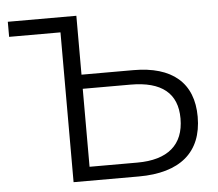

<svg xmlns="http://www.w3.org/2000/svg" viewBox="-51 -756 921 812"><g transform="rotate(-5 410.0 -350.0)"><path d="M229 -636V0H506C681 0 776 -79 776 -230C776 -374 687 -450 522 -450H302V-700H11V-636ZM505 -390C637 -390 703 -336 703 -229C703 -117 634 -59 505 -59H302V-390Z"/></g></svg>

Font: Malon Grotesk
Style: Regular
Weight: 400
Designer: Julieta Ulanovsky
Foundry: Julieta Ulanovsky
Version: Version 7.200